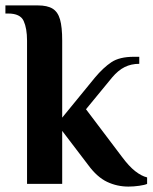

<svg xmlns="http://www.w3.org/2000/svg" viewBox="-40 -680 565 710"><path d="M435 10Q393 10 356 -7.5Q319 -25 286 -70L190 -196V0H60V-530Q60 -575 47.5 -602.5Q35 -630 -10 -630H-20V-660H100Q135 -660 154.5 -648Q174 -636 182 -608Q190 -580 190 -530V-245L311 -393Q342 -430 372 -450Q402 -470 455 -470H475V-444Q445 -444 421 -432Q397 -420 375 -394L278 -276L411 -100Q437 -65 460 -47Q483 -29 504 -24V0Q496 4 475 7Q454 10 435 10Z"/></svg>

Font: El Messiri
Style: Regular
Weight: 400
Designer: Mohamed Gaber
Foundry: Kief Type Foundry
Version: Version 2.020